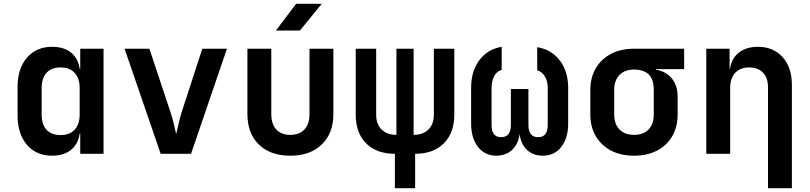

<svg xmlns="http://www.w3.org/2000/svg" viewBox="-20 -805 4240 1005"><path d="M253 10Q170 10 121 -47Q72 -104 72 -201V-350Q72 -446 121 -503Q170 -560 253 -560Q314 -560 351.5 -530Q389 -500 397 -445H400V-550H522V0H400V-105H397Q389 -51 351.5 -20.5Q314 10 253 10ZM297 -98Q345 -98 371 -126.5Q397 -155 397 -206V-344Q397 -395 371 -423.5Q345 -452 297 -452Q249 -452 223.5 -424Q198 -396 198 -344V-206Q198 -154 223.5 -126Q249 -98 297 -98Z M821 0 632 -550H762L873 -216Q883 -186 890.5 -154Q898 -122 902 -103Q907 -122 914 -154Q921 -186 930 -215L1039 -550H1168L980 0Z M1500 10Q1395 10 1335 -48.5Q1275 -107 1275 -208V-550H1400V-209Q1400 -156 1426 -127.5Q1452 -99 1500 -99Q1547 -99 1573.5 -127.5Q1600 -156 1600 -209V-550H1725V-208Q1725 -107 1664 -48.5Q1603 10 1500 10ZM1424 -645 1530 -785H1664L1550 -645Z M2047 180V0Q1951 0 1896.5 -54.5Q1842 -109 1842 -205V-550H1949V-205Q1949 -155 1977.5 -127Q2006 -99 2055 -99V-550H2145V-99Q2194 -99 2222.5 -127Q2251 -155 2251 -205V-550H2358V-205Q2358 -110 2303.5 -55Q2249 0 2153 0V180Z M2578 10Q2518 10 2482 -36Q2446 -82 2446 -159V-345Q2446 -433 2489.5 -490.5Q2533 -548 2606 -560V-439Q2581 -433 2567 -407Q2553 -381 2553 -345V-151Q2553 -87 2603 -87Q2654 -87 2654 -151V-339H2746V-151Q2746 -87 2797 -87Q2847 -87 2847 -151V-345Q2847 -380 2832 -405Q2817 -430 2792 -437V-558Q2866 -546 2910 -489Q2954 -432 2954 -345V-159Q2954 -82 2918 -36Q2882 10 2821 10Q2771 10 2738.5 -20.5Q2706 -51 2700 -104Q2693 -51 2660.5 -20.5Q2628 10 2578 10Z M3299 10Q3229 10 3178 -17Q3127 -44 3098.5 -92.5Q3070 -141 3070 -206V-334Q3070 -399 3098.5 -447.5Q3127 -496 3178 -523Q3229 -550 3299 -550H3561V-443H3414V-440Q3467 -431 3497 -394Q3527 -357 3527 -299V-206Q3527 -141 3499 -92.5Q3471 -44 3419.5 -17Q3368 10 3299 10ZM3299 -99Q3348 -99 3375 -127.5Q3402 -156 3402 -206V-334Q3402 -391 3375 -416Q3348 -441 3299 -441Q3250 -441 3222.5 -412.5Q3195 -384 3195 -334V-206Q3195 -156 3222.5 -127.5Q3250 -99 3299 -99Z M3677 0V-550H3799V-445H3801Q3809 -499 3847.5 -529.5Q3886 -560 3947 -560Q4028 -560 4076.5 -506Q4125 -452 4125 -361V180H4000V-348Q4000 -398 3973.5 -425Q3947 -452 3901 -452Q3855 -452 3828.5 -424Q3802 -396 3802 -344V0Z"/></svg>

Font: NKDuy Mono
Style: Bold
Weight: 700
Monospace: yes
Designer: NKDuy
Foundry: NKDuy
Version: Version 2.251; ttfautohint (v1.8.4.7-5d5b)